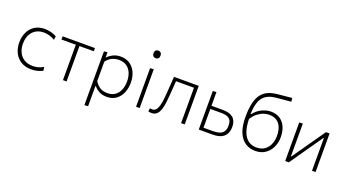

<svg xmlns="http://www.w3.org/2000/svg" viewBox="-64 -1429 4163 2312"><g transform="rotate(20 2017.5 -273.5)"><path d="M303.5 9.5Q225 9.5 170.2 -24.8Q115.5 -59 87 -117.2Q58.5 -175.5 58.5 -248Q58.5 -321 86.5 -379.2Q114.5 -437.5 167.2 -471.2Q220 -505 294.5 -505Q337.5 -505 377.8 -494Q418 -483 446.5 -466.5L441 -419.5Q399.5 -443.5 363.5 -452Q327.5 -460.5 298 -460.5Q210.5 -460.5 158 -403Q105.5 -345.5 105.5 -248.5Q105.5 -188.5 128 -140.2Q150.5 -92 195.2 -63.5Q240 -35 308 -35Q342.5 -35 376.8 -44.2Q411 -53.5 442 -73L449 -26Q425.5 -12.5 388 -1.5Q350.5 9.5 303.5 9.5Z M708.5 0V-453.5H524.5V-494.5H939V-453.5H755V0Z M1054 194.5V-494.5L1098 -498.5L1098.5 -435.5H1105.5Q1127 -461.5 1169.8 -483.2Q1212.5 -505 1267.5 -505Q1336.5 -505 1385.8 -471.8Q1435 -438.5 1461.2 -380.8Q1487.5 -323 1487.5 -249Q1487.5 -179.5 1463.2 -120.8Q1439 -62 1390.5 -26.2Q1342 9.5 1269.5 9.5Q1217.5 9.5 1177 -10.5Q1136.5 -30.5 1106.5 -67H1100.5V192ZM1262 -35.5Q1324.5 -35.5 1364 -65.5Q1403.5 -95.5 1421.8 -144.5Q1440 -193.5 1440 -249Q1440 -307 1420.8 -355Q1401.5 -403 1361.5 -431.5Q1321.5 -460 1260 -460Q1213 -460 1170.8 -439.5Q1128.5 -419 1100.5 -378V-130Q1128 -85 1167.5 -60.2Q1207 -35.5 1262 -35.5Z M1645.5 0V-494.5L1691.5 -496.5V0ZM1666.5 -629.5Q1647.5 -629.5 1635 -641.8Q1622.5 -654 1622.5 -678Q1622.5 -703 1635 -715.2Q1647.5 -727.5 1667.5 -727.5Q1687.5 -727.5 1699.8 -714.8Q1712 -702 1712 -678Q1712 -654 1699.8 -641.8Q1687.5 -629.5 1666.5 -629.5Z M1844.5 7.5Q1836.5 7.5 1825.2 6.5Q1814 5.5 1804 3L1808.5 -40.5Q1817 -38 1825.8 -37.2Q1834.5 -36.5 1839.5 -36.5Q1869.5 -36.5 1887.5 -59.8Q1905.5 -83 1915.5 -121.2Q1925.5 -159.5 1930.2 -204.8Q1935 -250 1938 -294.5Q1941.5 -344.5 1945 -395.2Q1948.5 -446 1951.5 -494.5H2269V0H2222.5V-453.5H1992.5Q1989.5 -411 1986.5 -367.5Q1983.5 -324 1980 -279Q1976 -225.5 1970 -174.5Q1964 -123.5 1950.5 -82.2Q1937 -41 1912 -16.8Q1887 7.5 1844.5 7.5Z M2449 0V-494.5L2495 -497V-321.5H2642.5Q2817.5 -321.5 2817.5 -167.5Q2817.5 -119.5 2799.5 -81.5Q2781.5 -43.5 2738.8 -21.8Q2696 0 2620.5 0ZM2495 -40.5H2612.5Q2656.5 -40.5 2692.2 -50Q2728 -59.5 2749 -87Q2770 -114.5 2770 -167.5Q2770 -219.5 2749 -243.5Q2728 -267.5 2697.2 -274.2Q2666.5 -281 2638.5 -281H2495Z M3173 9.5Q3101.5 9.5 3045.5 -27Q2989.5 -63.5 2957.2 -140.5Q2925 -217.5 2925 -339Q2925 -452 2947.5 -534.8Q2970 -617.5 3027 -665.5Q3084 -713.5 3188 -724Q3199.5 -725.5 3222.5 -727.5Q3245.5 -729.5 3274 -732.2Q3302.5 -735 3330 -737.8Q3357.5 -740.5 3377 -742.5L3381.5 -696Q3361 -694 3333 -691.5Q3305 -689 3276.5 -686.5Q3248 -684 3225.5 -681.8Q3203 -679.5 3193 -678.5Q3108 -670.5 3060.8 -634.8Q3013.5 -599 2993.5 -537.2Q2973.5 -475.5 2971 -389.5H2977Q3024.5 -449 3083.5 -475Q3142.5 -501 3192 -501Q3264 -501 3312 -468.5Q3360 -436 3384.2 -379.5Q3408.5 -323 3408.5 -251Q3408.5 -181 3381 -121.8Q3353.5 -62.5 3301 -26.5Q3248.5 9.5 3173 9.5ZM3184.5 -458Q3155 -458 3118.5 -446.5Q3082 -435 3044.2 -406.5Q3006.5 -378 2973.5 -327.5Q2976 -223 3001.8 -158.5Q3027.5 -94 3071.5 -64.2Q3115.5 -34.5 3173 -34.5Q3238 -34.5 3279.5 -65.2Q3321 -96 3340.8 -145.2Q3360.5 -194.5 3360.5 -250.5Q3360.5 -307 3343.5 -354.2Q3326.5 -401.5 3288 -429.8Q3249.5 -458 3184.5 -458Z M3556.5 0V-494.5L3602 -496.5V-76.5H3607.5L3735 -259.5Q3776 -318 3817.2 -377.2Q3858.5 -436.5 3899 -494.5H3945.5V0H3900V-418.5H3894.5L3767.5 -237Q3726.5 -177.5 3685.2 -118.2Q3644 -59 3603 0Z"/></g></svg>

Font: Commissioner ExtraLight
Style: Regular
Weight: 200
Designer: Kostas Bartsokas
Foundry: Kostas Bartsokas
Version: Version 1.000; ttfautohint (v1.8.3)